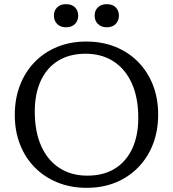

<svg xmlns="http://www.w3.org/2000/svg" viewBox="-20 -892 830 922"><path d="M394.5 -692.5Q471 -692.5 534.5 -666.8Q598 -641 643.8 -594.2Q689.5 -547.5 714.5 -483.5Q739.5 -419.5 739.5 -342Q739.5 -264.5 714.8 -200.2Q690 -136 644.2 -88.8Q598.5 -41.5 535.8 -15.8Q473 10 396 10Q319.5 10 256.2 -15.8Q193 -41.5 147 -88Q101 -134.5 76 -198.8Q51 -263 51 -340Q51 -417.5 75.8 -482Q100.5 -546.5 146.2 -593.8Q192 -641 255 -666.8Q318 -692.5 394.5 -692.5ZM399.5 -48.5Q477 -48.5 531.5 -82.2Q586 -116 615 -178.2Q644 -240.5 644 -326Q644 -423.5 612.8 -492.2Q581.5 -561 524.8 -597.5Q468 -634 391 -634Q314 -634 259.2 -600.2Q204.5 -566.5 175.8 -504.2Q147 -442 147 -356.5Q147 -259.5 178 -190.5Q209 -121.5 266 -85Q323 -48.5 399.5 -48.5ZM297 -761Q270 -761 254.5 -776.8Q239 -792.5 239 -817Q239 -841.5 254.5 -856.8Q270 -872 297 -872Q324.5 -872 340 -856.8Q355.5 -841.5 355.5 -817Q355.5 -792.5 340 -776.8Q324.5 -761 297 -761ZM493 -761Q466 -761 450.2 -776.8Q434.5 -792.5 434.5 -817Q434.5 -841.5 450.2 -856.8Q466 -872 493 -872Q520 -872 535.5 -856.8Q551 -841.5 551 -817Q551 -792.5 535.5 -776.8Q520 -761 493 -761Z"/></svg>

Font: Newsreader
Style: Regular
Weight: 400
Designer: Hugues Gentile
Foundry: Production Type
Version: Version 1.003